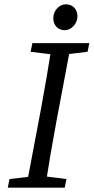

<svg xmlns="http://www.w3.org/2000/svg" viewBox="-20 -870 434 890"><path d="M16 0H280L288 -40L169 -55H151L24 -40L16 0ZM101 0H189C205 -103 223 -207 242 -310L310 -670H222C206 -567 188 -463 169 -360L101 0ZM122 -630 243 -615H262L386 -630L394 -670H130L122 -630ZM281 -730C311 -730 339 -761 339 -794C339 -828 317 -850 285 -850C255 -850 227 -821 227 -786C227 -752 249 -730 281 -730Z"/></svg>

Font: Source Serif Variable
Style: Italic
Weight: 389
Italic angle: -12°
Designer: Frank Grießhammer
Foundry: Adobe Systems Incorporated
Version: Version 3.001;hotconv 1.0.111;makeotfexe 2.5.65597